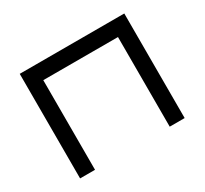

<svg xmlns="http://www.w3.org/2000/svg" viewBox="-139 -885 1158 1087"><g transform="rotate(-30 439.5 -342.0)"><path d="M97.7 -683.6H781.2V0H683.6V-585.9H195.3V0H97.7Z"/></g></svg>

Font: BabelStone Pigpen
Style: Regular
Weight: 400
Designer: Andrew West
Foundry: BabelStone
Version: Version 1.02 November 6, 2013